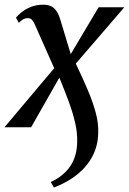

<svg xmlns="http://www.w3.org/2000/svg" viewBox="-46 -554 562 836"><path d="M108 -442Q101 -458.5 94 -466.8Q87 -475 75.5 -475Q63.5 -475 53.5 -469Q43.5 -463 36 -454.5L23.5 -477Q31.5 -487.5 48 -500.8Q64.5 -514 88.2 -523.8Q112 -533.5 142 -533.5Q162.5 -533.5 176.5 -526.8Q190.5 -520 200.5 -505Q210.5 -490 217.5 -465.5L262 -318.5L383.5 -522.5H495.5L284 -277Q314 -214.5 336.5 -161.2Q359 -108 371.2 -61.8Q383.5 -15.5 381.5 26.5Q380.5 80 357.2 125Q334 170 291.5 204.8Q249 239.5 189 262.5L175 238.5Q230.5 213 259.8 169.8Q289 126.5 290 65.5Q291.5 24.5 281 -20.5Q270.5 -65.5 252.2 -114.5Q234 -163.5 212.5 -216L89.5 0H-26.5L190 -257Z"/></svg>

Font: Merriweather 96pt Medium
Style: Italic
Weight: 500
Italic angle: -7.8°
Version: Version 2.101